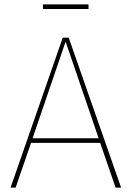

<svg xmlns="http://www.w3.org/2000/svg" viewBox="-20 -852 597 872"><path d="M382 -832V-811H175V-832ZM505 0 435 -203H121L51 0H28L265 -681H292L530 0ZM128 -224H428L278 -663Z"/></svg>

Font: FiraGO Thin
Style: Regular
Weight: 100
Designer: bBox Type
Foundry: bBox Type GmbH
Version: Version 1.001;PS 001.001;hotconv 1.0.88;makeotf.lib2.5.64775